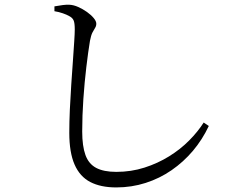

<svg xmlns="http://www.w3.org/2000/svg" viewBox="-20 -772 1040 831"><path d="M483.1 39.2Q415.8 39.2 370.6 15.7Q325.4 -7.9 302.7 -60Q279.9 -112.1 279.9 -197.3Q279.9 -243.8 282.3 -297.6Q284.7 -351.4 288.4 -405.3Q292.2 -459.2 295.5 -507.3Q298.8 -555.4 301.2 -591.4Q303.6 -627.4 303.6 -644.5Q303.6 -672.1 298.7 -683.5Q293.8 -694.9 280.6 -701.8Q269.2 -708.5 252.1 -714.4Q234.9 -720.4 215.6 -723.5V-744.4Q235.6 -748 251.6 -750.1Q267.5 -752.2 280.9 -751.4Q298.8 -750.6 318.7 -741.7Q338.5 -732.9 356.4 -720.2Q374.2 -707.5 385.5 -693.9Q396.8 -680.4 396.8 -669.5Q396.8 -659.1 391.4 -651Q386.1 -642.9 380 -631Q374 -619.2 369.4 -595.3Q361.5 -547.9 353.7 -482.1Q345.8 -416.4 340.8 -343.7Q335.8 -271 335.8 -203Q335.8 -139.7 349.8 -101.2Q363.7 -62.7 396.2 -45.4Q428.7 -28.1 483.4 -28.1Q547.6 -28.1 605.3 -46.6Q662.9 -65 711.7 -95.3Q760.6 -125.5 798.5 -163.8Q836.4 -202 861.6 -241.7L883.7 -226.7Q855.9 -167.7 815 -119.2Q774 -70.8 722.4 -35.2Q670.7 0.4 610.1 19.8Q549.5 39.2 483.1 39.2Z"/></svg>

Font: Noto Serif KR ExtraLight
Style: Regular
Weight: 200
Designer: Ryoko NISHIZUKA 西塚涼子 (kana & ideographs); Frank Grießhammer (Latin, Greek & Cyrillic); Wenlong ZHANG 张文龙 (bopomofo); San
Foundry: Adobe
Version: Version 2.002-H1;hotconv 1.1.0;makeotfexe 2.6.0